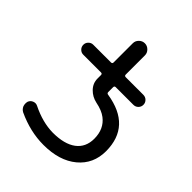

<svg xmlns="http://www.w3.org/2000/svg" viewBox="-206 -880 995 995"><g transform="rotate(45 291.5 -383.0)"><path d="M93.8 -487.3Q79.1 -487.3 68.4 -498Q57.6 -508.8 57.6 -523.9Q57.6 -539.1 68.4 -549.8Q79.1 -560.5 93.8 -560.5H223.6Q233.4 -560.5 233.4 -570.3V-710.9Q233.4 -728.5 246.6 -741.7Q259.8 -754.9 277.8 -754.9Q295.9 -754.9 309.1 -741.7Q322.3 -728.5 322.3 -710.9V-570.3Q322.3 -560.5 332 -560.5H460.9Q476.6 -560.5 487.3 -549.8Q498 -539.1 498 -523.9Q498 -508.8 487.3 -498Q476.6 -487.3 460.9 -487.3H332Q322.3 -487.3 322.3 -477.5V-442.4Q322.3 -432.6 332 -431.6Q530.3 -400.4 531.2 -217.8Q531.2 -124 462.9 -67.4Q394.5 -10.7 278.3 -10.7Q181.6 -10.7 85 -55.7Q70.3 -63.5 63.5 -79.1Q60.5 -87.9 60.5 -96.7Q60.5 -103.5 62.5 -111.3Q68.4 -126 83 -131.8Q97.7 -137.7 111.3 -130.9Q192.4 -90.8 267.6 -89.8Q352.5 -89.8 397.5 -123.5Q442.4 -157.2 442.4 -219.7Q442.4 -291 392.6 -329.1Q364.3 -350.6 318.4 -359.4Q282.2 -367.2 257.8 -392.6Q233.4 -418 233.4 -452.1V-477.5Q233.4 -487.3 223.6 -487.3Z"/></g></svg>

Font: Gen Jyuu GothicX Regular
Style: Regular
Weight: 400
Designer: [Source Han Sans]
Ryoko NISHIZUKA  (kana & ideographs); Paul D. Hunt (Latin, Greek & Cyrillic); Wenlong ZHANG  (bopomofo
Version: Version 1.002.20150607